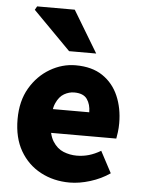

<svg xmlns="http://www.w3.org/2000/svg" viewBox="-54 -799 630 854"><g transform="rotate(5 261.0 -372.0)"><path d="M289 12Q217 12 159 -19Q101 -50 67.5 -108Q34 -166 34 -249Q34 -330 68 -388Q102 -446 156.5 -478Q211 -510 271 -510Q344 -510 391.5 -478Q439 -446 462.5 -391.5Q486 -337 486 -270Q486 -249 483.5 -230Q481 -211 479 -201H159L157 -307H349Q349 -342 332.5 -365.5Q316 -389 275 -389Q252 -389 230 -376.5Q208 -364 194.5 -333.5Q181 -303 182 -249Q184 -193 203 -163Q222 -133 250.5 -121.5Q279 -110 310 -110Q338 -110 364 -117.5Q390 -125 417 -141L468 -45Q429 -18 380.5 -3Q332 12 289 12ZM236 -570 68 -740 77 -756H245L357 -570Z"/></g></svg>

Font: Source Sans 3 ExtraLight ExtraBold
Style: Regular
Weight: 800
Version: Version 3.052;hotconv 1.1.0;makeotfexe 2.6.0